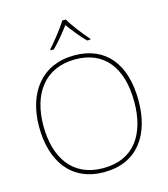

<svg xmlns="http://www.w3.org/2000/svg" viewBox="-136 -1055 1026 1170"><g transform="rotate(-15 377.0 -469.5)"><path d="M389 -949H367C343 -908 288 -839 251 -798V-792H272C309 -829 350 -879 378 -917C406 -879 445 -829 482 -792H503V-798C466 -839 413 -908 389 -949ZM690 -358C690 -590 579 -725 382 -725C177 -725 63 -574 63 -359C63 -143 168 10 376 10C587 10 690 -143 690 -358ZM90 -359C90 -556 186 -700 382 -700C562 -700 663 -575 663 -358C663 -156 573 -15 377 -15C182 -15 90 -159 90 -359Z"/></g></svg>

Font: Noto Sans Telugu Thin
Style: Regular
Weight: 100
Designer: Jelle Bosma - Monotype Design Team
Foundry: Monotype Imaging Inc.
Version: Version 2.005